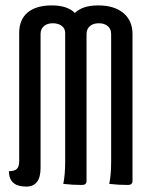

<svg xmlns="http://www.w3.org/2000/svg" viewBox="-20 -680 536 710"><path d="M391 -554Q391 -573 378.5 -583.5Q366 -594 345.5 -594Q325 -594 312.5 -583.5Q300 -573 300 -554V-11Q300 4 283 4Q248 4 214 0Q221 -33 221 -82V-558Q221 -575 208 -584.5Q195 -594 175 -594Q155 -594 142.5 -583.5Q130 -573 130 -554V-59Q130 10 77 10Q13 10 13 -47Q34 -47 42.5 -55.5Q51 -64 51 -85V-558Q51 -608 82.5 -634Q114 -660 171.5 -660Q229 -660 257 -632Q285 -660 343.5 -660Q402 -660 436 -632Q470 -604 470 -554V-11Q470 4 453 4Q418 4 384 0Q391 -33 391 -82Z"/></svg>

Font: el_Medula One
Style: Regular
Weight: 400
Designer: Luciano Vergara
Foundry: Luciano Vergara
Version: Version 1.002 August 17, 2020